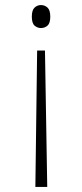

<svg xmlns="http://www.w3.org/2000/svg" viewBox="-20 -562 325 760"><path d="M158 -362 167 178H120L127 -362ZM142 -542Q157 -542 168 -532Q179 -522 179 -496Q179 -470 168 -460.5Q157 -451 142 -451Q128 -451 117 -460.5Q106 -470 106 -496Q106 -522 117 -532Q128 -542 142 -542Z"/></svg>

Font: Noto Serif Hentaigana ExtraLight
Style: Regular
Weight: 200
Designer: Kazuhiro Yamada
Foundry: nipponia
Version: Version 1.000